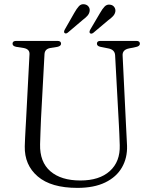

<svg xmlns="http://www.w3.org/2000/svg" viewBox="-20 -899 736 934"><path d="M558.5 -289 540 -630Q538.5 -657.5 507 -663.5L469.5 -671Q451.5 -674.5 451.5 -686.5Q451.5 -700 468.5 -700H643Q660.5 -700 660.5 -686.5Q660.5 -674.5 642 -670.5L608 -663.5Q574.5 -657 576.5 -628.5L593 -289.5Q594 -264.5 595.5 -240.2Q597 -216 598 -190.5Q600 -131 573.2 -84.5Q546.5 -38 492 -11.5Q437.5 15 356.5 15Q228.5 15 163.5 -40.8Q98.5 -96.5 100.5 -187.5Q101 -203 102 -226.8Q103 -250.5 104.5 -275.2Q106 -300 107 -319L123.5 -635Q125 -660 95 -665.5L59.5 -671Q41 -674.5 41 -686.5Q41 -700 59 -700H259.5Q277 -700 277 -686.5Q277 -675 259 -671L224.5 -665.5Q198 -660.5 196.5 -636L179.5 -322Q177.5 -284 176.8 -253.2Q176 -222.5 175 -197Q173 -111 225 -66Q277 -21 371 -21Q463.5 -21 514.2 -66.8Q565 -112.5 562.5 -193Q561.5 -224.5 560.5 -247Q559.5 -269.5 558.5 -289ZM341.5 -836.5Q353 -857 364 -869Q375 -881 391.5 -878Q404 -876 411 -866.5Q418 -857 416 -844.5Q414 -832 405 -822Q396 -812 383 -802.5L310 -740.5Q300.5 -733 294 -738.5Q289 -743.5 295 -755ZM466.5 -835.5Q478 -856 489.2 -867.5Q500.5 -879 517 -876Q529.5 -874 536.2 -864.2Q543 -854.5 541 -842Q538.5 -829.5 529.2 -819.8Q520 -810 506.5 -800.5L433.5 -739Q423.5 -732 417.5 -738Q413 -742.5 418.5 -754Z"/></svg>

Font: Fraunces 72pt S050 Light
Style: Regular
Weight: 300
Version: Version 1.000; ttfautohint (v1.8.3)